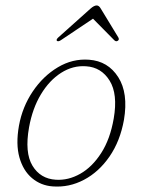

<svg xmlns="http://www.w3.org/2000/svg" viewBox="-20 -676 521 704"><path d="M306.5 -457Q376 -452 413.5 -393.2Q451 -334.5 434.5 -236.5Q420.5 -158.5 381.5 -102Q342.5 -45.5 288 -16.8Q233.5 12 173.5 7.5Q130 4.5 97.5 -22.8Q65 -50 51.2 -98.8Q37.5 -147.5 49.5 -215Q62 -284 100 -340.5Q138 -397 192 -429.2Q246 -461.5 306.5 -457ZM184.5 -17Q230.5 -14 274.2 -38.8Q318 -63.5 351 -114.8Q384 -166 397 -241.5Q412.5 -331 382 -380.2Q351.5 -429.5 295.5 -433Q247.5 -436.5 204.2 -409Q161 -381.5 130 -330Q99 -278.5 86.5 -209Q70 -116.5 99 -68.5Q128 -20.5 184.5 -17ZM411 -526Q405.5 -522.5 399 -528.5L321 -607.5L203 -528.5Q193.5 -522.5 189 -526Q184.5 -530 193.5 -538.5L312 -644.5Q325 -656 334.5 -656Q343 -656 349.5 -644.5L414 -538.5Q418.5 -530 411 -526Z"/></svg>

Font: Fraunces 9pt Soft Thin
Style: Italic
Weight: 100
Italic angle: -16°
Version: Version 1.000;[b76b70a41]